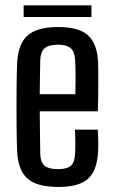

<svg xmlns="http://www.w3.org/2000/svg" viewBox="-20 -712 437 739"><path d="M204.5 7.5Q121.5 7.5 85.5 -24.8Q49.5 -57 46 -129Q44.5 -163.5 44 -207.2Q43.5 -251 43.5 -297.8Q43.5 -344.5 44 -389.2Q44.5 -434 46 -470Q50 -544.5 87 -576.2Q124 -608 203.5 -608Q284 -608 319 -575.8Q354 -543.5 357.5 -473.5Q358 -462 358.2 -430.2Q358.5 -398.5 358.2 -358.8Q358 -319 356.5 -283.5H133Q133 -243.5 133.8 -202.8Q134.5 -162 135 -119.5Q136 -87 152 -74Q168 -61 203 -61Q238 -61 252.8 -74Q267.5 -87 269 -120Q270 -135 270 -160Q270 -185 268.5 -213H356.5Q357.5 -197.5 358 -171.2Q358.5 -145 357.5 -129Q354 -56 319.2 -24.2Q284.5 7.5 204.5 7.5ZM133 -349.5H270Q270.5 -376.5 270.8 -403.5Q271 -430.5 270.5 -451.8Q270 -473 269 -481.5Q267 -514 251.5 -527Q236 -540 203.5 -540Q166 -540 151 -525.5Q136 -511 135 -481.5Q134.5 -449 133.8 -416Q133 -383 133 -349.5ZM71 -691.5H332V-646.5H71Z"/></svg>

Font: Big Shoulders Text Thin Medium
Style: Regular
Weight: 500
Version: Version 2.002